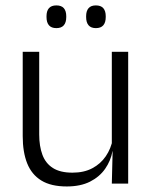

<svg xmlns="http://www.w3.org/2000/svg" viewBox="-20 -679 565 710"><path d="M125 -487.5V-181.5Q125 -138.5 136.8 -106.8Q148.5 -75 175.5 -57.8Q202.5 -40.5 248 -40.5Q290.5 -40.5 321.2 -56.8Q352 -73 371.2 -101.2Q390.5 -129.5 397 -164.5L409.5 -120H396Q389.5 -84.5 368.8 -54.8Q348 -25 312.8 -7.2Q277.5 10.5 227 10.5Q168.5 10.5 132.8 -11.5Q97 -33.5 80.5 -75Q64 -116.5 64 -175.5V-487.5ZM454 -487.5V0H393.5L396.5 -120.5L393.5 -123.5V-487.5ZM188.5 -575Q170 -575 161 -585.5Q152 -596 152 -616V-619Q152 -638.5 161 -648.8Q170 -659 188.5 -659Q207 -659 216 -648.8Q225 -638.5 225 -619V-616Q225 -596 216 -585.5Q207 -575 188.5 -575ZM334.5 -575Q316.5 -575 307.5 -585.5Q298.5 -596 298.5 -616V-619Q298.5 -638.5 307.5 -648.8Q316.5 -659 334.5 -659Q353 -659 362 -648.8Q371 -638.5 371 -619V-616Q371 -596 362 -585.5Q353 -575 334.5 -575Z"/></svg>

Font: Anek Telugu Light
Style: Regular
Weight: 300
Version: Version 1.003